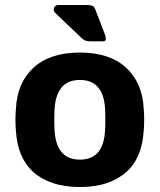

<svg xmlns="http://www.w3.org/2000/svg" viewBox="-20 -741 641 771"><path d="M301 10Q239 10 192 -6Q145 -22 113 -51Q81 -80 64 -121.5Q47 -163 44 -215Q42 -235 42 -260Q42 -285 44 -305Q49 -409 115 -469.5Q181 -530 301 -530Q420 -530 486 -469.5Q552 -409 557 -305Q559 -285 559 -260Q559 -235 557 -215Q554 -163 537 -121.5Q520 -80 488 -51Q456 -22 409.5 -6Q363 10 301 10ZM301 -100Q397 -100 402 -220Q403 -235 403 -260Q403 -285 402 -300Q400 -359 374.5 -389.5Q349 -420 301 -420Q252 -420 227 -389.5Q202 -359 199 -300Q198 -285 198 -260Q198 -235 199 -220Q205 -100 301 -100ZM343 -575Q331 -575 324 -577.5Q317 -580 309 -587L202 -689Q193 -697 197 -709Q201 -721 215 -721H326Q340 -721 349 -718.5Q358 -716 363 -702L402 -601Q405 -592 405 -583.5Q405 -575 391 -575Z"/></svg>

Font: Fz Rubik SemBd
Style: Regular
Weight: 600
Designer: Hubert and Fischer
Foundry: Hubert and Fischer
Version: Vit hóa bi FontZin.com